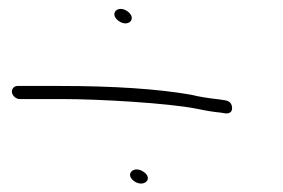

<svg xmlns="http://www.w3.org/2000/svg" viewBox="-20 -528 648 440"><path d="M287.2 -113C308.8 -97.2 332.4 -117.8 309.5 -134C287.1 -149.8 265.1 -129.2 287.2 -113ZM251.2 -480.5C273.2 -463.8 294.8 -484.9 272.9 -501.5C250.8 -518.2 229.3 -497.1 251.2 -480.5ZM24.9 -301H123.9C207.4 -301 365.8 -291.6 429.7 -279C451.8 -274.3 470.3 -271.3 485.2 -270L497.5 -268C507.8 -268 512.5 -272.6 511.8 -281.9C511 -291.1 505.9 -296.5 496.5 -298L484.2 -300C456.9 -303 434.6 -306.6 417.3 -311C341.2 -324.3 239.3 -331 118.9 -331H19.9C12 -331 6.1 -323.9 7.4 -316C8.7 -308.1 17 -301 24.9 -301Z"/></svg>

Font: MewTooHand
Style: WideLta
Weight: 400
Designer: Mew Too, Robert Jablonski
Version: Version 0.77